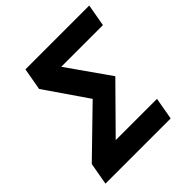

<svg xmlns="http://www.w3.org/2000/svg" viewBox="-186 -831 969 969"><g transform="rotate(-45 298.5 -346.5)"><path d="M19.5 0 40.5 -118.7 276.4 -348.1 120.6 -574.7 141.6 -693.4H597.2L576.2 -574.7H278.8L438 -348.1L211.4 -118.7H505.9L484.9 0Z"/></g></svg>

Font: Cascadia Code PL
Style: Bold Italic
Weight: 700
Italic angle: -10°
Monospace: yes
Designer: Aaron Bell
Foundry: Saja Typeworks
Version: Version 2404.023; ttfautohint (v1.8.4)